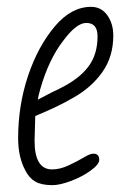

<svg xmlns="http://www.w3.org/2000/svg" viewBox="-20 -531 364 561"><path d="M54 -33Q33 -72 33 -127Q33 -223 62 -309.5Q91 -396 141 -455Q189 -511 246 -511Q276 -511 293.5 -486.5Q311 -462 311 -427Q311 -366 279.5 -321Q248 -276 195 -246Q149 -219 83 -192L81 -120Q81 -36 132 -36Q155 -36 180 -47.5Q205 -59 232 -75Q245 -82 253 -82Q270 -82 270 -64Q270 -51 245.5 -33Q221 -15 188 -2.5Q155 10 133 10Q101 10 83 -0.5Q65 -11 54 -33ZM131 -261Q145 -267 171 -281Q218 -307 241.5 -341Q265 -375 265 -425Q265 -464 232 -464Q203 -464 164 -411Q123 -358 98 -272Q91 -248 91 -240Q100 -245 131 -261Z"/></svg>

Font: Bad Script
Style: Regular
Weight: 400
Italic angle: -10°
Designer: Roman Shchyukin (Gaslight Type Foundry), Cyreal (Charset Expansion)
Foundry: Gaslight
Version: Version 2.000